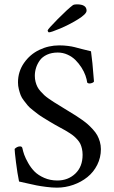

<svg xmlns="http://www.w3.org/2000/svg" viewBox="-20 -861 530 891"><path d="M201.2 -719.7Q201.2 -725.1 248 -772.5Q294.9 -819.8 319.3 -837.9Q325.2 -840.8 336.9 -840.8Q381.8 -840.8 381.8 -811.5Q381.8 -795.9 341.3 -771Q300.8 -746.1 258.8 -728.5Q216.8 -710.9 207 -710.9Q205.1 -710.9 203.1 -714.1Q201.2 -717.3 201.2 -719.7ZM254.9 -650.4Q276.4 -650.4 295.2 -647.9Q314 -645.5 326.2 -642.3Q338.4 -639.2 361.3 -633.1Q384.3 -627 402.3 -623Q408.7 -580.6 416 -484.4Q416.5 -480 409.2 -476.8Q401.9 -473.6 395.5 -473.6Q388.7 -473.6 384.8 -477.5Q382.8 -492.7 376.5 -510.7Q370.1 -528.8 357.9 -547.9Q345.7 -566.9 330.3 -582.3Q314.9 -597.7 293.5 -607.4Q272 -617.2 248 -617.2Q219.7 -617.2 198 -607.2Q176.3 -597.2 164.6 -580.6Q152.8 -564 147.2 -545.9Q141.6 -527.8 141.6 -508.8Q141.6 -494.6 145 -481.4Q148.4 -468.3 153.6 -458Q158.7 -447.8 168.2 -437.3Q177.7 -426.8 185.5 -419.4Q193.4 -412.1 207 -402.6Q220.7 -393.1 229.5 -387.5Q238.3 -381.8 254.2 -372.3Q270 -362.8 278.3 -357.4Q286.1 -352.5 303.7 -341.8Q321.3 -331.1 332.3 -324.2Q343.3 -317.4 360.1 -305.4Q377 -293.5 387.7 -283.9Q398.4 -274.4 411.1 -260.5Q423.8 -246.6 431.2 -233.4Q438.5 -220.2 443.4 -203.4Q448.2 -186.5 448.2 -168.9Q448.2 -129.9 431.2 -95.9Q414.1 -62 385.5 -39.1Q356.9 -16.1 320.1 -3.2Q283.2 9.8 244.1 9.8Q221.2 9.8 194.6 6.3Q168 2.9 150.4 -0.5Q132.8 -3.9 105.7 -10.3Q78.6 -16.6 68.4 -18.6Q60.5 -57.1 54.2 -107.7Q47.9 -158.2 47.9 -169.9Q59.6 -181.6 73.2 -181.6Q82.5 -181.6 84 -172.9Q86.9 -158.7 92.5 -142.8Q98.1 -127 110.8 -104.5Q123.5 -82 140.4 -64.9Q157.2 -47.9 185.1 -35.6Q212.9 -23.4 246.1 -23.4Q295.9 -23.4 329.6 -55.4Q363.3 -87.4 363.3 -142.6Q363.3 -157.2 360.4 -170.4Q357.4 -183.6 352.8 -193.4Q348.1 -203.1 339.6 -212.6Q331.1 -222.2 323.7 -228.5Q316.4 -234.9 304 -242.9Q291.5 -251 282.5 -256.1Q273.4 -261.2 258.1 -269.5Q242.7 -277.8 233.4 -283.2Q212.9 -295.4 207.3 -298.6Q201.7 -301.8 182.1 -314Q162.6 -326.2 155.5 -331.8Q148.4 -337.4 132.1 -350.1Q115.7 -362.8 108.9 -371.3Q102.1 -379.9 91.3 -393.6Q80.6 -407.2 75.9 -419.4Q71.3 -431.6 67.4 -447Q63.5 -462.4 63.5 -478.5Q63.5 -528.3 91.1 -568.4Q118.7 -608.4 162.1 -629.4Q205.6 -650.4 254.9 -650.4Z"/></svg>

Font: Amiri
Style: Regular
Weight: 400
Designer: Khaled Hosny
Version: Version 000.108